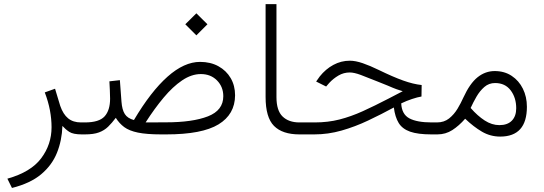

<svg xmlns="http://www.w3.org/2000/svg" viewBox="-20 -658 2662 940"><path d="M285.6 -41.5Q283.2 29.8 258.8 90.3Q234.4 150.9 181.4 195.3Q128.4 239.7 38.6 262.2L16.1 216.8Q130.9 184.6 181.6 116.9Q232.4 49.3 232.4 -35.2Q232.4 -75.2 224.4 -118.2Q216.3 -161.1 199.2 -205.6L249.5 -223.6L274.9 -139.6Q289.1 -98.6 313.5 -78.6Q337.9 -58.6 376.5 -58.6H395.5V0H380.9Q337.9 0 319.1 -12.5Q300.3 -24.9 285.6 -41.5Z M887.2 -539.1 941.4 -592.8 995.6 -539.1 941.4 -484.9ZM635.7 -70.3Q718.8 -210.4 800.3 -282.7Q881.8 -355 959.5 -355Q1010.7 -355 1049.3 -333.7Q1087.9 -312.5 1109.4 -275.6Q1130.9 -238.8 1130.9 -191.4Q1130.4 -98.1 1049.8 -49.1Q969.2 0 793.9 0H769Q698.2 0 655.5 -8.8Q612.8 -17.6 588.4 -35.6Q564 -53.7 546.9 -81.1Q527.8 -55.7 509.3 -37.6Q490.7 -19.5 464.6 -9.8Q438.5 0 395.5 0H376L376.5 -58.6H395.5Q465.3 -58.6 492.2 -88.4Q519 -118.2 519 -174.8Q519 -193.8 517.8 -216.8Q516.6 -239.7 515.6 -259.8L566.9 -265.6L574.7 -160.6Q577.6 -120.6 591.1 -99.6Q604.5 -78.6 635.7 -70.3ZM792 -59.1Q922.9 -59.1 998 -88.4Q1073.2 -117.7 1073.2 -187Q1073.2 -232.9 1042.5 -264.2Q1011.7 -295.4 963.4 -295.4Q917.5 -295.4 871.6 -264.4Q825.7 -233.4 781 -179.9Q736.3 -126.5 692.9 -58.6Z M1460.4 0H1445.8Q1362.8 0 1321.5 -41.5Q1280.3 -83 1280.3 -183.1V-637.7H1333.5V-182.6Q1333.5 -116.7 1363.5 -87.6Q1393.6 -58.6 1445.8 -58.6H1460.4Z M2043.5 -185.5Q2023.4 -182.1 1997.1 -173.3Q1970.7 -164.6 1944.3 -151.9Q1946.8 -98.6 1984.1 -78.6Q2021.5 -58.6 2093.8 -58.6H2120.1V0H2091.8Q2025.9 0 1987.8 -13.4Q1949.7 -26.9 1931.9 -55.9Q1914.1 -85 1908.2 -131.8Q1846.2 -98.1 1782.2 -67.9Q1718.3 -37.6 1652.3 -18.8Q1586.4 0 1519 0H1440.9V-58.6H1520.5Q1585.9 -58.6 1642.1 -73Q1698.2 -87.4 1755.9 -113.5Q1813.5 -139.6 1882.3 -175.3L1951.7 -211.4Q1931.2 -217.8 1921.4 -221.2Q1911.6 -224.6 1903.1 -228.3Q1894.5 -231.9 1878.4 -238.8Q1862.3 -245.6 1828.6 -258.8Q1779.3 -278.8 1746.6 -291Q1713.9 -303.2 1692.4 -303.2Q1662.6 -303.2 1637.2 -288.3Q1611.8 -273.4 1592.3 -252.4L1576.7 -234.4L1527.8 -258.8L1545.4 -283.7Q1574.2 -319.8 1612.1 -340.3Q1649.9 -360.8 1692.9 -360.8Q1720.2 -360.8 1755.9 -348.6Q1791.5 -336.4 1834.5 -315.4Q1904.8 -281.2 1953.9 -263.7Q2002.9 -246.1 2044.4 -241.7Z M2257.3 -76.7Q2227.5 -42.5 2194.6 -21.2Q2161.6 0 2121.6 0H2100.6V-58.6H2119.1Q2154.3 -58.6 2178.7 -78.1Q2203.1 -97.7 2220 -125.7Q2236.8 -153.8 2248.5 -180.2Q2280.3 -249.5 2318.1 -279.8Q2356 -310.1 2401.9 -310.1Q2449.7 -310.1 2485.1 -286.6Q2520.5 -263.2 2540 -223.6Q2559.6 -184.1 2559.6 -135.3Q2559.6 10.7 2428.7 10.7Q2380.9 10.7 2339.8 -13.2Q2298.8 -37.1 2257.3 -76.7ZM2284.2 -129.4Q2317.9 -90.8 2353 -68.1Q2388.2 -45.4 2424.8 -45.4Q2464.8 -45.4 2486.1 -67.4Q2507.3 -89.4 2507.3 -127.9Q2507.3 -179.7 2480.2 -215.6Q2453.1 -251.5 2403.8 -251.5Q2373.5 -251.5 2351.3 -232.2Q2329.1 -212.9 2312.7 -184.6Q2296.4 -156.2 2284.2 -129.4Z"/></svg>

Font: Vazir Thin FD-UI
Style: Thin-FD-UI
Weight: 100
Designer: Saber Rastikerdar
Foundry: Saber Rastikerdar
Version: Version 30.1.0